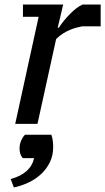

<svg xmlns="http://www.w3.org/2000/svg" viewBox="-20 -545 463 845"><path d="M341 -429H423V-525H343C325.7 -517 307.3 -503.2 288 -483.5C268.7 -463.8 252.3 -443.7 239 -423H234L258 -525H81V-471H150L47 0H145L227 -373C237 -383 247.3 -391.3 258 -398C268.7 -404.7 279 -410 289 -414C299 -418 308.5 -421.2 317.5 -423.5C326.5 -425.8 334.3 -427.7 341 -429ZM27 243 41 280C63 275.3 84.3 268.2 105 258.5C125.7 248.8 144 236.7 160 222C176 207.3 189 190 199 170C209 150 214 127.7 214 103C214 94.3 213.5 85.3 212.5 76C211.5 66.7 209.3 57.3 206 48H90C83.3 54.7 77.7 63.3 73 74C68.3 84.7 66 96.3 66 109C66 116.3 67 123.5 69 130.5C71 137.5 74.7 144.3 80 151H130C120 196.3 85.7 227 27 243Z"/></svg>

Font: PT Serif Caption
Style: Italic
Weight: 400
Italic angle: -12°
Designer: A.Korolkova, O.Umpeleva, V.Yefimov
Foundry: ParaType Ltd
Version: Version 1.000W OFL